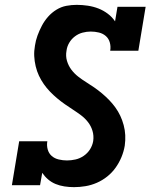

<svg xmlns="http://www.w3.org/2000/svg" viewBox="-20 -763 640 791"><path d="M285 8Q265 8 245.5 5Q226 2 209 -5Q192 -12 178 -24Q164 -36 154 -51L145 0H29L59 -181H175Q172 -164 176.5 -147.5Q181 -131 193 -120.5Q205 -110 222 -106Q239 -102 256 -102Q273 -102 291 -106Q309 -110 325 -121Q341 -132 351 -148Q361 -164 364 -182Q367 -204 361 -224Q355 -244 342.5 -260Q330 -276 314 -288Q298 -300 281 -311Q264 -322 247.5 -333.5Q231 -345 215.5 -358Q200 -371 186 -385.5Q172 -400 160.5 -416.5Q149 -433 140.5 -451Q132 -469 127 -490Q122 -511 121 -532Q120 -553 124 -575Q127 -596 134.5 -616.5Q142 -637 152.5 -657Q163 -677 178 -694Q193 -711 212.5 -723Q232 -735 253.5 -739Q275 -743 296 -743Q319 -743 342 -739.5Q365 -736 385.5 -728Q406 -720 424 -706.5Q442 -693 454 -675L464 -735H580L550 -554H434Q437 -571 432.5 -587.5Q428 -604 416 -614.5Q404 -625 387.5 -629Q371 -633 354 -633Q337 -633 320 -628.5Q303 -624 288.5 -613Q274 -602 265 -586.5Q256 -571 254 -554Q250 -532 256 -512Q262 -492 274 -476Q286 -460 302 -447.5Q318 -435 335 -424.5Q352 -414 368.5 -402.5Q385 -391 400.5 -378Q416 -365 430 -350.5Q444 -336 455.5 -320Q467 -304 475.5 -286Q484 -268 489.5 -247.5Q495 -227 496 -206Q497 -185 494 -163Q490 -139 480.5 -116Q471 -93 456.5 -72.5Q442 -52 422 -36Q402 -20 379 -10Q356 0 332 4Q308 8 285 8Z"/></svg>

Font: Iosevka Slab XBdEx
Style: Italic
Weight: 800
Width: 7
Italic angle: -9°
Monospace: yes
Designer: Belleve Invis
Foundry: Belleve Invis
Version: Version 11.1.1; ttfautohint (v1.8.3)